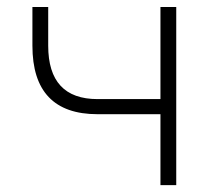

<svg xmlns="http://www.w3.org/2000/svg" viewBox="-20 -538 626 558"><path d="M263.7 -206.1Q74.2 -206.1 74.2 -405.3V-517.6H120.1V-405.3Q120.1 -250 263.7 -250H446.3V-517.6H492.2V0H446.3V-206.1Z"/></svg>

Font: Caskaydia Cove ExtraLight
Style: Regular
Weight: 200
Monospace: yes
Designer: Aaron Bell
Foundry: Saja Typeworks
Version: Version 4.300; ttfautohint (v1.8.3)